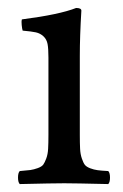

<svg xmlns="http://www.w3.org/2000/svg" viewBox="-20 -462 311 484"><path d="M181.2 -122.1Q181.2 -100.6 181.9 -86.9Q182.6 -73.2 186.3 -62.5Q189.9 -51.8 193.8 -46.6Q197.8 -41.5 207.3 -37.8Q216.8 -34.2 226.1 -33Q235.4 -31.7 252.9 -30.8Q257.3 -26.4 257.3 -14.4Q257.3 -2.4 252.9 2Q167 0 142.1 0Q113.8 0 29.8 2Q25.4 -2.4 25.4 -14.4Q25.4 -26.4 29.8 -30.8Q47.9 -32.2 56.6 -33.4Q65.4 -34.7 75.4 -38.3Q85.4 -42 89.1 -47.1Q92.8 -52.2 96.7 -62.7Q100.6 -73.2 101.3 -86.9Q102.1 -100.6 102.1 -122.1V-316.9Q102.1 -339.4 99.9 -351.1Q97.7 -362.8 89.6 -370.4Q81.5 -377.9 70.6 -380.4Q59.6 -382.8 37.1 -384.8Q35.6 -389.6 34.7 -398.9Q33.7 -408.2 35.2 -413.1Q129.9 -425.3 171.9 -441.9Q185.1 -441.9 185.1 -435.1Q181.2 -371.1 181.2 -321.3Z"/></svg>

Font: Linux Libertine G
Style: Regular
Weight: 400
Designer: Philipp H. Poll
Foundry: Philipp H. Poll
Version: Version 4.7.5